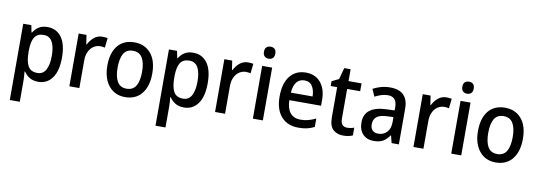

<svg xmlns="http://www.w3.org/2000/svg" viewBox="-69 -1311 5410 1931"><g transform="rotate(10 2636.5 -345.0)"><path d="M324 -642Q414 -642 466.5 -572Q519 -502 519 -363Q519 -227 466.5 -155Q414 -83 325 -83Q272 -83 236 -105Q200 -127 178 -161H172Q174 -141 176 -118.5Q178 -96 178 -79V147H76V-632H159L173 -560H178Q201 -598 236 -620Q271 -642 324 -642ZM299 -557Q235 -557 207 -513.5Q179 -470 178 -380V-361Q178 -266 205.5 -217.5Q233 -169 301 -169Q359 -169 387 -220.5Q415 -272 415 -364Q415 -456 387 -506.5Q359 -557 299 -557Z M884 -642Q897 -642 911 -640.5Q925 -639 937 -637L926 -538Q916 -541 903 -542.5Q890 -544 879 -544Q842 -544 811 -523.5Q780 -503 762 -465Q744 -427 744 -375V-93H642V-632H722L736 -538H741Q763 -582 799 -612Q835 -642 884 -642Z M1441 -363Q1441 -234 1381 -158.5Q1321 -83 1210 -83Q1141 -83 1090 -117Q1039 -151 1010.5 -214Q982 -277 982 -363Q982 -496 1042 -569Q1102 -642 1213 -642Q1315 -642 1378 -570Q1441 -498 1441 -363ZM1087 -363Q1087 -270 1117 -219.5Q1147 -169 1212 -169Q1277 -169 1307 -219Q1337 -269 1337 -363Q1337 -457 1306.5 -506.5Q1276 -556 1211 -556Q1146 -556 1116.5 -506.5Q1087 -457 1087 -363Z M1812 -642Q1902 -642 1954.5 -572Q2007 -502 2007 -363Q2007 -227 1954.5 -155Q1902 -83 1813 -83Q1760 -83 1724 -105Q1688 -127 1666 -161H1660Q1662 -141 1664 -118.5Q1666 -96 1666 -79V147H1564V-632H1647L1661 -560H1666Q1689 -598 1724 -620Q1759 -642 1812 -642ZM1787 -557Q1723 -557 1695 -513.5Q1667 -470 1666 -380V-361Q1666 -266 1693.5 -217.5Q1721 -169 1789 -169Q1847 -169 1875 -220.5Q1903 -272 1903 -364Q1903 -456 1875 -506.5Q1847 -557 1787 -557Z M2372 -642Q2385 -642 2399 -640.5Q2413 -639 2425 -637L2414 -538Q2404 -541 2391 -542.5Q2378 -544 2367 -544Q2330 -544 2299 -523.5Q2268 -503 2250 -465Q2232 -427 2232 -375V-93H2130V-632H2210L2224 -538H2229Q2251 -582 2287 -612Q2323 -642 2372 -642Z M2568 -837Q2593 -837 2609 -822.5Q2625 -808 2625 -776Q2625 -744 2609 -729Q2593 -714 2568 -714Q2542 -714 2525.5 -729Q2509 -744 2509 -776Q2509 -808 2525.5 -822.5Q2542 -837 2568 -837ZM2618 -632V-93H2516V-632Z M2962 -642Q3060 -642 3114.5 -575.5Q3169 -509 3169 -400V-340H2845Q2847 -255 2883.5 -210.5Q2920 -166 2988 -166Q3032 -166 3068.5 -176Q3105 -186 3144 -205V-119Q3107 -100 3069 -91.5Q3031 -83 2982 -83Q2869 -83 2805.5 -155.5Q2742 -228 2742 -359Q2742 -495 2801 -568.5Q2860 -642 2962 -642ZM2961 -562Q2911 -562 2881.5 -525.5Q2852 -489 2847 -417H3069Q3068 -480 3042 -521Q3016 -562 2961 -562Z M3465 -168Q3483 -168 3502 -171.5Q3521 -175 3536 -181V-102Q3519 -93 3493 -88Q3467 -83 3439 -83Q3376 -83 3336 -119Q3296 -155 3296 -247V-552H3230V-601L3301 -636L3333 -753H3398V-632H3531V-552H3398V-250Q3398 -168 3465 -168Z M3823 -642Q4007 -642 4007 -457V-93H3933L3914 -168H3911Q3880 -124 3844.5 -103.5Q3809 -83 3750 -83Q3681 -83 3639.5 -126.5Q3598 -170 3598 -246Q3598 -411 3824 -419L3906 -422V-453Q3906 -510 3882.5 -535.5Q3859 -561 3815 -561Q3780 -561 3747 -550.5Q3714 -540 3681 -523L3648 -597Q3684 -617 3729 -629.5Q3774 -642 3823 -642ZM3843 -351Q3766 -348 3734.5 -321Q3703 -294 3703 -246Q3703 -203 3725 -183Q3747 -163 3783 -163Q3836 -163 3871 -199Q3906 -235 3906 -304V-354Z M4398 -642Q4411 -642 4425 -640.5Q4439 -639 4451 -637L4440 -538Q4430 -541 4417 -542.5Q4404 -544 4393 -544Q4356 -544 4325 -523.5Q4294 -503 4276 -465Q4258 -427 4258 -375V-93H4156V-632H4236L4250 -538H4255Q4277 -582 4313 -612Q4349 -642 4398 -642Z M4594 -837Q4619 -837 4635 -822.5Q4651 -808 4651 -776Q4651 -744 4635 -729Q4619 -714 4594 -714Q4568 -714 4551.5 -729Q4535 -744 4535 -776Q4535 -808 4551.5 -822.5Q4568 -837 4594 -837ZM4644 -632V-93H4542V-632Z M5226 -363Q5226 -234 5166 -158.5Q5106 -83 4995 -83Q4926 -83 4875 -117Q4824 -151 4795.5 -214Q4767 -277 4767 -363Q4767 -496 4827 -569Q4887 -642 4998 -642Q5100 -642 5163 -570Q5226 -498 5226 -363ZM4872 -363Q4872 -270 4902 -219.5Q4932 -169 4997 -169Q5062 -169 5092 -219Q5122 -269 5122 -363Q5122 -457 5091.5 -506.5Q5061 -556 4996 -556Q4931 -556 4901.5 -506.5Q4872 -457 4872 -363Z"/></g></svg>

Font: Noto Sans Telugu UI SemiCondensed Medium
Style: Regular
Weight: 500
Width: 4
Designer: Jelle Bosma - Monotype Design Team
Foundry: Monotype Imaging Inc.
Version: Version 2.005; ttfautohint (v1.8.4.7-5d5b)